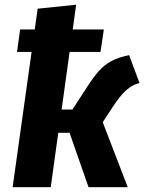

<svg xmlns="http://www.w3.org/2000/svg" viewBox="-20 -778 605 798"><path d="M190.8 0H32.5L136.5 -741.9L296.5 -758.4L236.1 -322.7H280.9L340.7 -414.4Q367 -455.6 390.1 -481.8Q413.1 -508.1 442.6 -523.9Q472 -539.7 516.6 -548.8L559.9 -432.9Q537.4 -427.5 518.4 -413.9Q499.3 -400.3 482.8 -380.3Q466.2 -360.3 449 -334.4L407 -270.1L510.9 0H348L269.1 -226H222.2ZM111.5 -562.1H50.7L63.6 -655.5H411.6L397.6 -562.1Z"/></svg>

Font: Fira Sans Variable
Style: Italic
Weight: 397
Italic angle: -8°
Designer: Carrois Corporate & Edenspiekermann AG
Foundry: Carrois Corporate GbR & Edenspiekermann AG
Version: Version 4.202